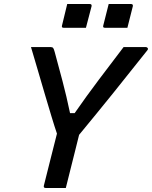

<svg xmlns="http://www.w3.org/2000/svg" viewBox="-20 -934 755 954"><path d="M307 0H207Q195 0 198 -12Q214 -77 230.5 -141.5Q247 -206 263 -270Q251 -305 235.5 -356.5Q220 -408 202.5 -467Q185 -526 167.5 -586.5Q150 -647 134 -700H233Q241 -700 244.5 -695Q248 -690 252 -675Q271 -605 290.5 -531.5Q310 -458 328 -372H351Q410 -457 471.5 -538.5Q533 -620 594 -700H705Q711 -700 714 -695Q717 -690 712 -684Q629 -579 544 -473.5Q459 -368 373 -264Q363 -222 352.5 -181.5Q342 -141 332 -100Q326 -75 319.5 -50Q313 -25 307 0ZM314 -914H426Q437 -914 435 -903L407 -796H296Q285 -796 288 -807ZM520 -914H631Q642 -914 640 -903L613 -796H501Q490 -796 493 -807Z"/></svg>

Font: Recursive Sn Lnr St Med
Style: Italic
Weight: 500
Italic angle: -15°
Version: Version 1.079;hotconv 1.0.112;makeotfexe 2.5.65598; ttfautoh